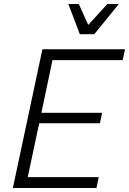

<svg xmlns="http://www.w3.org/2000/svg" viewBox="-20 -935 642 955"><path d="M44 0 191 -690H602L590 -636H241L186 -374H488L477 -322H175L118 -54H471L460 0ZM320 -915H372L419 -811L514 -915H571L449 -765H377Z"/></svg>

Font: Radio Canada Light
Style: Italic
Weight: 300
Italic angle: -12°
Designer: Charles Daoud, Etienne Aubert Bonn, Alexandre Saumier Demers, Jacques Le Bailly
Foundry: Radio-Canada
Version: Version 2.104; ttfautohint (v1.8.4.7-5d5b);gftools[0.9.28.de